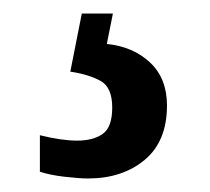

<svg xmlns="http://www.w3.org/2000/svg" viewBox="-20 -29 311 284"><path d="M110 235Q98 235 76 232.5Q54 230 39 225V171Q71 179 94 179Q118 179 132 169Q146 159 146 130Q146 100 128.5 90.5Q111 81 84 77L101 -9H147L138 36Q177 40 202 63.5Q227 87 227 127Q227 180 194 207.5Q161 235 110 235Z"/></svg>

Font: Noto Serif Ethiopic ExtraCondensed
Style: Bold
Weight: 700
Width: 2
Designer: Monotype Design Team
Foundry: Monotype Imaging Inc.
Version: Version 2.102; ttfautohint (v1.8.4.7-5d5b)